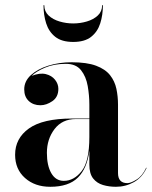

<svg xmlns="http://www.w3.org/2000/svg" viewBox="-20 -707 583 737"><path d="M150 -687Q150 -663.1 166.5 -647.6Q183 -632.1 208.5 -624.6Q234 -617 261 -617Q288 -617 313.5 -624.6Q339 -632.1 355.5 -647.6Q372 -663.1 372 -687H375Q375 -649.5 364.8 -617.4Q354.6 -585.2 329.8 -565.6Q305 -546 261 -546Q217 -546 192.2 -565.6Q167.4 -585.2 157.2 -617.4Q147 -649.5 147 -687ZM257 -252H323V-305Q323 -340.5 316.7 -376.8Q310.4 -413.1 291 -437.6Q271.6 -462 232.6 -462Q187.1 -462 152.2 -447.1Q117.2 -432.2 101.8 -415.8Q132.6 -428.1 155.6 -422.6Q178.5 -417 191.2 -401Q204 -385 204 -366Q204 -334.5 181.1 -318.8Q158.2 -303 135 -303Q108 -303 90.5 -319.2Q73 -335.5 73 -364Q73 -395.4 98.7 -418.8Q124.4 -442.1 165.9 -455.1Q207.5 -468 255 -468Q313.5 -468 348.9 -454.7Q384.4 -441.4 402.5 -418.4Q420.6 -395.4 426.8 -366.1Q433 -336.9 433 -305V-42.8Q433 -4 469 -4Q482 -4 504.2 -17.8Q526.5 -31.5 541 -63H543Q525.8 -25.5 493.8 -7.8Q461.8 10 425 10Q398.5 10 375.2 3.1Q351.9 -3.8 337.4 -22.1Q323 -40.5 323 -75V-128.5Q314.5 -60.8 279.1 -25.4Q243.6 10 173 10Q113.8 10 75.9 -23.8Q38 -57.5 38 -113Q38 -176 91.2 -214Q144.5 -252 257 -252ZM224.8 -12.8Q264 -12.8 293.5 -50.2Q323 -87.8 323 -181V-250H271Q218.5 -250 189.2 -211.4Q160 -172.8 160 -120.2Q160 -71.5 177 -42.1Q194 -12.8 224.8 -12.8Z"/></svg>

Font: Bodoni* 72 Medium
Style: Regular
Weight: 500
Version: Version 1.002; ttfautohint (v0.97) -l 8 -r 50 -G 200 -x 14 -